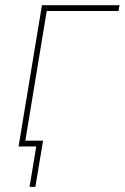

<svg xmlns="http://www.w3.org/2000/svg" viewBox="-20 -566 482 742"><path d="M441.9 -545.9 438 -523.4H160.6L74.2 0H51.8L142.1 -545.9ZM94.2 156.2 120.1 0H67.4L71.3 -22.5H146.5L116.7 156.2Z"/></svg>

Font: Inter Thin
Style: Italic
Weight: 250
Italic angle: -9.3988°
Designer: Rasmus Andersson
Foundry: rsms
Version: Version 4.001;git-66647c0bb